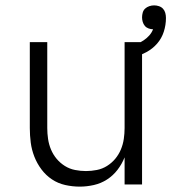

<svg xmlns="http://www.w3.org/2000/svg" viewBox="-20 -687 640 715"><path d="M277 8Q250 8 223 2Q196 -4 173.5 -19Q151 -34 134.5 -56Q118 -78 108 -103.5Q98 -129 94.5 -156Q91 -183 91 -210V-530H156V-210Q156 -190 159 -169.5Q162 -149 170 -130Q178 -111 191 -95.5Q204 -80 221.5 -69Q239 -58 259.5 -54Q280 -50 300 -50Q320 -50 340.5 -54Q361 -58 378.5 -69Q396 -80 409 -95.5Q422 -111 430 -130Q438 -149 441 -169.5Q444 -190 444 -210V-530H509V0H444V-101Q434 -76 417.5 -54.5Q401 -33 378.5 -18.5Q356 -4 329.5 2Q303 8 277 8ZM477 -472 463 -515Q477 -518 490 -523.5Q503 -529 514.5 -536.5Q526 -544 535.5 -554.5Q545 -565 550 -578Q542 -578 533.5 -581Q525 -584 519.5 -590.5Q514 -597 511.5 -605.5Q509 -614 509 -622Q509 -631 511.5 -640Q514 -649 520.5 -655Q527 -661 536 -664Q545 -667 554 -667Q563 -667 572 -664Q581 -661 587 -654.5Q593 -648 595.5 -639Q598 -630 598 -620Q598 -594 590 -569Q582 -544 565 -524.5Q548 -505 524.5 -492.5Q501 -480 477 -472Z"/></svg>

Font: Iosevka Curly Light Extended
Style: Regular
Weight: 300
Width: 7
Monospace: yes
Designer: Belleve Invis
Foundry: Belleve Invis
Version: Version 11.1.0; ttfautohint (v1.8.3)